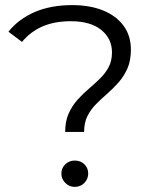

<svg xmlns="http://www.w3.org/2000/svg" viewBox="-20 -726 607 751"><path d="M272 5Q251 5 235.5 -10.5Q220 -26 220 -47Q220 -69 235.5 -83.5Q251 -98 272 -98Q295 -98 310 -83.5Q325 -69 325 -47Q325 -26 310 -10.5Q295 5 272 5ZM235 -210Q235 -252 248.5 -282Q262 -312 282.5 -335Q303 -358 326.5 -378Q350 -398 371 -418.5Q392 -439 405 -463.5Q418 -488 418 -521Q418 -575 376 -609Q334 -643 257 -643Q193 -643 146 -622.5Q99 -602 66 -562L13 -602Q53 -652 116 -679Q179 -706 262 -706Q332 -706 383.5 -685Q435 -664 463.5 -625Q492 -586 492 -532Q492 -489 478.5 -458.5Q465 -428 444.5 -404.5Q424 -381 400.5 -360.5Q377 -340 356 -319Q335 -298 322 -272Q309 -246 309 -210Z"/></svg>

Font: Modern
Style: Small
Weight: 400
Designer: Julieta Ulanovsky
Foundry: Julieta Ulanovsky
Version: Version 8.000